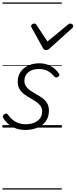

<svg xmlns="http://www.w3.org/2000/svg" viewBox="-20 -1030 611 1550"><path d="M184 19Q138 19 102 4Q66 -11 42.5 -33Q19 -55 7 -77Q2 -84 3.5 -92.5Q5 -101 14 -107Q24 -113 31 -113.5Q38 -114 44 -105Q67 -70 103 -48.5Q139 -27 186 -27Q224 -27 254 -38.5Q284 -50 302 -73Q320 -96 320 -131Q320 -158 305.5 -177Q291 -196 268.5 -211Q246 -226 221 -240Q196 -254 173.5 -271Q151 -288 137 -312Q123 -336 123 -370Q123 -415 145 -448Q167 -481 206.5 -500Q246 -519 297 -519Q338 -519 370 -505.5Q402 -492 423.5 -473Q445 -454 455 -437Q460 -429 459.5 -423Q459 -417 448 -409Q440 -404 433 -404.5Q426 -405 419 -412Q393 -442 364.5 -457.5Q336 -473 292 -473Q242 -473 209.5 -447.5Q177 -422 177 -377Q177 -351 191 -331.5Q205 -312 227.5 -297Q250 -282 276 -267.5Q302 -253 324.5 -236Q347 -219 361 -195.5Q375 -172 375 -138Q375 -85 349 -50Q323 -15 279.5 2Q236 19 184 19ZM548 -840Q557 -840 564 -833.5Q571 -827 571 -819Q571 -813 568.5 -809.5Q566 -806 562 -802L381 -639Q373 -631 366 -628.5Q359 -626 351 -626Q344 -626 338 -629Q332 -632 327 -641L237 -804Q234 -808 232.5 -812Q231 -816 231 -820Q231 -829 240 -834.5Q249 -840 256 -840Q263 -840 266.5 -837.5Q270 -835 274 -830L363 -695L527 -830Q534 -835 538.5 -837.5Q543 -840 548 -840ZM0 490H479V500H0ZM0 -20H479V0H0ZM0 -505H479V-500H0ZM0 -1010H479V-1000H0Z"/></svg>

Font: Playwrite NZ Guides
Style: Regular
Weight: 400
Designer: Veronika Burian, José Scaglione
Foundry: TypeTogether
Version: Version 1.003